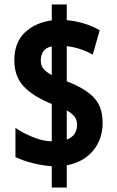

<svg xmlns="http://www.w3.org/2000/svg" viewBox="-20 -779 521 857"><path d="M211 -37Q170 -40 127.5 -50.5Q85 -61 49 -78V-208Q83 -185 127 -167Q171 -149 211 -148V-315Q127 -349 85.5 -393.5Q44 -438 44 -510Q44 -589 90.5 -633.5Q137 -678 211 -688V-759H278V-689Q314 -686 352 -675Q390 -664 425 -644L394 -535Q366 -551 336 -560.5Q306 -570 278 -573V-416Q361 -384 399.5 -343Q438 -302 438 -231Q438 -158 396 -107Q354 -56 278 -41V58H211ZM211 -572Q184 -566 173 -549.5Q162 -533 162 -508Q162 -487 173.5 -472.5Q185 -458 211 -444ZM278 -156Q302 -165 313 -182Q324 -199 324 -222Q324 -244 312 -259Q300 -274 278 -286Z"/></svg>

Font: Noto Sans Lao ExtraCondensed ExtraBold
Style: Regular
Weight: 800
Width: 2
Designer: Monotype Design Team
Foundry: Monotype Imaging Inc.
Version: Version 2.003; ttfautohint (v1.8.4.7-5d5b)